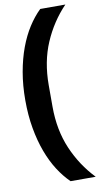

<svg xmlns="http://www.w3.org/2000/svg" viewBox="-99 -804 514 986"><g transform="rotate(-10 158.5 -311.0)"><path d="M29 -311Q29 -389 41 -457Q53 -525 74 -581.5Q95 -638 123.5 -682.5Q152 -727 186 -760H317Q245 -685 203 -587Q161 -489 161 -367V-255Q161 -133 203 -35Q245 63 317 138H186Q152 105 123.5 60.5Q95 16 74 -40.5Q53 -97 41 -165Q29 -233 29 -311Z"/></g></svg>

Font: IBM Plex Sans Cond
Style: Bold
Weight: 700
Width: 3
Designer: Mike Abbink, Paul van der Laan, Pieter van Rosmalen
Foundry: Bold Monday
Version: Version 1.3